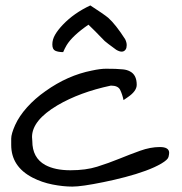

<svg xmlns="http://www.w3.org/2000/svg" viewBox="-20 -691 673 711"><path d="M606.4 -125Q606.4 -120.1 604 -109.9Q601.6 -99.6 577.6 -85.4Q553.7 -71.3 519 -58.6Q484.4 -45.9 443.4 -35.2Q402.3 -24.4 363.3 -16.6Q282.2 0 248 0Q213.9 0 174.3 -7.8Q134.8 -15.6 100.6 -33.2Q21.5 -74.2 21.5 -154.3Q21.5 -160.2 21.5 -177.7Q21.5 -195.3 36.1 -228Q50.8 -260.7 80.1 -293.5Q109.4 -326.2 148.4 -353.5Q230.5 -412.1 320.3 -429.7Q351.6 -436.5 372.6 -436.5Q393.6 -436.5 407.2 -436Q420.9 -435.5 435.5 -434.1Q450.2 -432.6 460.9 -426.8Q486.3 -414.1 486.3 -377Q486.3 -353.5 453.1 -331.1Q444.3 -325.2 437.5 -320.3Q432.6 -342.8 424.8 -358.4Q417 -374 390.6 -374Q275.4 -349.6 192.4 -300.8Q98.6 -245.1 98.6 -183.6Q98.6 -176.8 99.6 -168.9Q99.6 -106.4 147.5 -80.1Q183.6 -60.5 240.7 -60.5Q297.9 -60.5 339.8 -73.7Q381.8 -86.9 421.4 -103Q460.9 -119.1 499 -132.8Q537.1 -146.5 571.8 -146.5Q606.4 -146.5 606.4 -125ZM212.9 -599.6Q253.9 -642.6 314.5 -670.9Q364.3 -638.7 380.9 -625Q408.2 -600.6 443.4 -545.9Q449.2 -534.2 449.2 -523.9Q449.2 -513.7 445.3 -507.8Q434.6 -492.2 410.2 -506.8Q374 -533.2 367.7 -539.1Q361.3 -544.9 349.6 -557.6Q337.9 -570.3 307.6 -599.6Q248 -558.6 226.6 -523.4Q219.7 -511.7 213.9 -498Q196.3 -498 185.1 -502.9Q173.8 -507.8 173.8 -526.4Q173.8 -544.9 184.1 -562.5Q194.3 -580.1 212.9 -599.6Z"/></svg>

Font: Architects Daughter
Style: Regular
Weight: 400
Designer: Kimberly Geswein
Foundry: Kimberly Geswein
Version: Version 1.002 2010